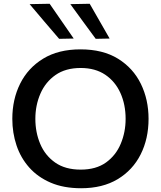

<svg xmlns="http://www.w3.org/2000/svg" viewBox="-20 -989 856 1021"><path d="M411.5 12Q318.5 12 249.8 -17.5Q181 -47 135.5 -98.2Q90 -149.5 67.8 -216Q45.5 -282.5 45.5 -357Q45.5 -460.5 87.2 -544.2Q129 -628 209.8 -677.2Q290.5 -726.5 408 -726.5Q527 -726.5 607.5 -676.8Q688 -627 729 -543.2Q770 -459.5 770 -357Q770 -251.5 728 -168Q686 -84.5 605.8 -36.2Q525.5 12 411.5 12ZM648 -357Q648 -433 620.5 -494.2Q593 -555.5 539.8 -591.5Q486.5 -627.5 409 -627.5Q328.5 -627.5 275 -590Q221.5 -552.5 194.8 -490.8Q168 -429 168 -357Q168 -285 194 -223.5Q220 -162 273.5 -124.5Q327 -87 409 -87Q491 -87 543.8 -125Q596.5 -163 622.2 -224.8Q648 -286.5 648 -357ZM294.5 -782.5Q256 -827.5 217 -873Q178 -919 137.5 -967L244 -969Q275.5 -922.5 308 -876.5Q340 -830 372 -784ZM489 -782.5Q456.5 -827 422.5 -873Q389 -919 354 -967L457 -969Q483.5 -922.5 509.8 -876.8Q536 -831 563 -784Z"/></svg>

Font: Heraclito Medium
Style: Regular
Weight: 500
Designer: Kostas Bartsokas (font) & Cristiano Sobral (main changes)
Foundry: Kostas Bartsokas (font) & Cristiano Sobral (main changes)
Version: Version 1.00;July 8, 2020;FontCreator 13.0.0.2655 64-bit